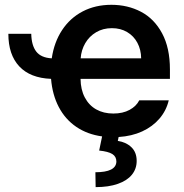

<svg xmlns="http://www.w3.org/2000/svg" viewBox="-20 -557 761 795"><path d="M194.3 -315.4Q204.1 -382.3 237.1 -432.4Q270 -482.4 322.5 -509.8Q375 -537.1 441.4 -537.1Q508.8 -537.1 563.7 -508.3Q618.7 -479.5 651.1 -419.2Q683.6 -358.9 683.6 -269.5V-230.5H313.5Q314 -186 331.1 -153.6Q348.1 -121.1 378.4 -104Q408.7 -86.9 449.2 -86.9Q488.8 -86.9 516.6 -102.1Q544.4 -117.2 556.6 -141.6H678.7Q668.5 -98.6 640.1 -65.7Q611.8 -32.7 568.8 -12.9Q525.9 6.8 471.2 10.3L467.8 26.4Q502.4 31.7 524.2 52.7Q545.9 73.7 545.9 109.4Q545.9 142.1 526.1 166.5Q506.3 190.9 468 204.3Q429.7 217.8 376 217.8L375 156.2Q460.4 156.2 461.9 112.3Q461.9 91.3 445.1 80.8Q428.2 70.3 390.6 66.4L402.8 7.8Q341.8 -0.5 295.9 -31.7Q250 -63 223.4 -113.8Q196.8 -164.6 191.4 -230.5Q105 -233.9 59.8 -282.2Q14.6 -330.6 14.6 -417H109.4Q110.4 -369.1 130.1 -343.5Q149.9 -317.9 194.3 -315.4ZM564.5 -315.4Q564 -351.6 548.8 -379.9Q533.7 -408.2 506.3 -424.3Q479 -440.4 443.4 -440.4Q406.7 -440.4 378.2 -423.6Q349.6 -406.7 333 -378.2Q316.4 -349.6 314 -315.4Z"/></svg>

Font: Pretendard GOV SemiBold
Style: Regular
Weight: 600
Designer: Base glyphs from Inter by Rasmus Andersson; Hangeul glyphs from Noto Sans CJK(Source Han Sans) by Jang Soo-young and Kan
Foundry: Kil Hyung-jin
Version: Version 1.309